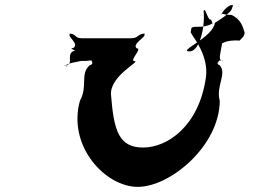

<svg xmlns="http://www.w3.org/2000/svg" viewBox="-20 -780 1072 747"><path d="M781 -478C754 -289 631 -206 537 -206C443 -206 423 -270 412 -410C405 -484 528 -542 504 -542C480 -542 536 -592 512 -592C491 -610 554 -638 541 -648C517 -648 563 -650 539 -650C505 -641 523 -631 481 -631H308C266 -631 286 -640 255 -650C231 -650 277 -648 253 -648C238 -639 291 -610 265 -593C241 -593 288 -581 264 -581C237 -563 269 -534 236 -525C212 -525 261 -522 237 -522C224 -532 301 -543 295 -543H318C304 -543 366 -546 349 -550C325 -550 372 -552 348 -552C318 -548 356 -535 329 -526C290 -492 323 -446 291 -388C242 -212 389 -53 516 -53C643 -53 834 -213 835 -388C819 -446 864 -492 835 -526C810 -535 852 -548 824 -552C800 -552 845 -550 821 -550C802 -546 864 -543 850 -543C826 -543 837 -564 844 -611C863 -623 897 -624 912 -622C925 -636 930 -638 932 -652C925 -676 918 -704 881 -722C841 -722 841 -734 839 -720C839 -723 855 -751 878 -760C891 -760 887 -762 880 -741C867 -723 835 -703 816 -691C808 -633 668 -580 718 -580C756 -580 779 -674 772 -738C779 -750 782 -722 795 -705C810 -705 805 -672 807 -686C808 -695 804 -680 763 -676C723 -676 725 -675 723 -661C722 -651 719 -660 729 -642C735 -631 793 -560 781 -478Z"/></svg>

Font: Hussar Przerywany
Style: Obl
Weight: 400
Foundry: Cannot Into Space Fonts
Version: Version 0.982